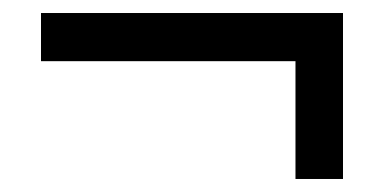

<svg xmlns="http://www.w3.org/2000/svg" viewBox="-20 -357 590 295"><path d="M507 -337V-82H434V-263H43V-337Z"/></svg>

Font: Ysabeau SC Semibold
Style: Regular
Weight: 600
Designer: Christian Thalmann (Catharsis Fonts)
Version: Version 0.003